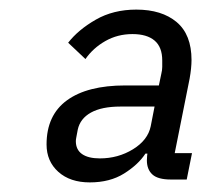

<svg xmlns="http://www.w3.org/2000/svg" viewBox="-20 -724 430 400"><path d="M380 -405 369 -350H336Q309 -350 297.5 -360.5Q286 -371 286 -390Q286 -392 286.5 -399.5Q287 -407 290 -419L293 -432L317 -404H283Q268 -381 238.5 -362.5Q209 -344 167 -344Q126 -344 101.5 -366Q77 -388 77 -423Q77 -484 119.5 -515Q162 -546 241 -546H311L316 -570Q318 -578 318 -584.5Q318 -591 318 -598Q318 -626 302 -639.5Q286 -653 256 -653Q225 -653 199.5 -638.5Q174 -624 158 -601L122 -635Q143 -662 179.5 -683Q216 -704 264 -704Q317 -704 348 -678Q379 -652 379 -599Q379 -591 378 -581Q377 -571 375 -560L344 -405ZM302 -502H231Q192 -502 169.5 -489.5Q147 -477 142 -454Q140 -443 139 -438Q138 -433 138 -430Q138 -412 151 -403Q164 -394 188 -394Q226 -394 257 -413Q288 -432 294 -461Z"/></svg>

Font: IBM Plex Sans
Style: Italic
Weight: 400
Italic angle: -11.31°
Designer: Mike Abbink, Paul van der Laan, Pieter van Rosmalen
Foundry: Bold Monday
Version: Version 3.201